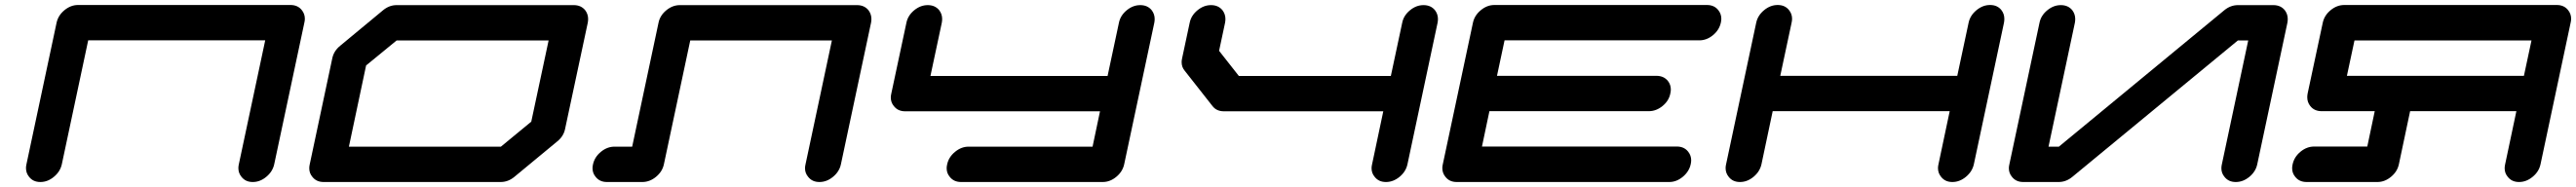

<svg xmlns="http://www.w3.org/2000/svg" viewBox="-20 -729 10311 749"><path d="M1142.6 -709Q1171.9 -709 1188 -688.5Q1200.2 -673.3 1200.2 -653.8Q1200.2 -646.5 1198.2 -638.2L1077.6 -71.3Q1071.3 -42 1046.1 -21Q1021 0 991.7 0Q962.4 0 946.3 -21Q934.1 -36.1 934.1 -55.7Q934.1 -63 936 -71.3L1041.5 -567.4H333L227.5 -71.3Q221.2 -42 196 -21Q170.9 0 141.6 0Q112.3 0 96.2 -21Q84 -36.1 84 -55.7Q84 -63 85.9 -71.3L206.5 -638.2Q212.9 -667.5 238 -688.2Q263.2 -709 292.5 -709Z M2106.4 -241.7 2175.8 -566.9H1567.4L1445.3 -466.8L1376.5 -141.6H1984.9ZM2276.4 -708.5Q2305.7 -708.5 2322.3 -688Q2334 -672.4 2334 -652.8Q2334 -645.5 2332.5 -637.7L2241.7 -212.4Q2235.8 -183.1 2210.4 -162.6L2038.6 -20.5Q2013.7 0 1983.9 0H1275.4Q1246.1 0 1230 -21Q1217.8 -35.6 1217.8 -55.2Q1217.8 -62.5 1219.7 -70.8L1310.1 -496.1Q1316.4 -525.4 1341.8 -545.9L1513.2 -688Q1538.1 -708.5 1567.4 -708.5Z M3410.2 -708.5Q3439.5 -708.5 3456.1 -688Q3467.8 -672.4 3467.8 -652.8Q3467.8 -645.5 3466.3 -637.7L3345.7 -70.8Q3339.4 -41.5 3314.2 -20.8Q3289.1 0 3259.8 0Q3230.5 0 3214.4 -21Q3202.1 -35.6 3202.1 -55.2Q3202.1 -62.5 3204.1 -70.8L3309.6 -566.9H2742.7L2637.2 -70.8Q2630.9 -41.5 2605.7 -20.8Q2580.6 0 2550.8 0H2409.2Q2379.9 0 2363.8 -21Q2351.6 -35.6 2351.6 -55.2Q2351.6 -62.5 2353.5 -70.8Q2359.9 -100.1 2385 -120.8Q2410.2 -141.6 2439.5 -141.6H2510.3L2615.7 -637.7Q2621.6 -667 2646.7 -687.7Q2671.9 -708.5 2701.2 -708.5Z M4479.5 -70.8Q4473.1 -41.5 4448 -20.8Q4422.9 0 4393.6 0H3826.7Q3797.4 0 3781.2 -21Q3769 -35.6 3769 -55.2Q3769 -62.5 3771 -70.8Q3777.3 -100.1 3802.5 -120.8Q3827.6 -141.6 3856.9 -141.6H4353L4382.8 -283.2H3603Q3573.7 -283.2 3557.6 -304.2Q3545.4 -318.8 3545.4 -338.4Q3545.4 -345.7 3547.4 -354L3607.9 -637.7Q3613.8 -667 3638.9 -687.7Q3664.1 -708.5 3693.4 -708.5Q3722.7 -708.5 3739.3 -688Q3751 -672.4 3751 -652.8Q3751 -645.5 3749.5 -637.7L3704.1 -424.8H4413.1L4458.5 -637.7Q4464.4 -667 4489.5 -687.7Q4514.6 -708.5 4543.9 -708.5Q4573.2 -708.5 4589.8 -688Q4601.6 -672.4 4601.6 -652.8Q4601.6 -645.5 4600.1 -637.7Z M5677.7 -708.5Q5707 -708.5 5723.6 -688Q5735.4 -672.4 5735.4 -652.8Q5735.4 -645.5 5733.9 -637.7L5613.3 -70.8Q5606.9 -41.5 5581.8 -20.8Q5556.6 0 5527.3 0Q5498 0 5481.9 -21Q5469.7 -35.6 5469.7 -55.2Q5469.7 -62.5 5471.7 -70.8L5516.6 -283.2H4878.9Q4849.1 -283.2 4833 -304.2L4721.7 -445.8Q4709.5 -460.4 4709.5 -480Q4709.5 -487.3 4711.4 -495.6L4741.7 -637.7Q4747.6 -667 4772.7 -687.7Q4797.9 -708.5 4827.1 -708.5Q4856.4 -708.5 4873 -688Q4884.8 -672.4 4884.8 -652.8Q4884.8 -645.5 4883.3 -637.7L4859.4 -525.4L4938.5 -424.8H5546.9L5592.3 -637.7Q5598.1 -667 5623.3 -687.7Q5648.4 -708.5 5677.7 -708.5Z M6691.4 -142.1Q6720.7 -142.1 6736.8 -121.6Q6749 -106.4 6749 -86.9Q6749 -79.6 6747.1 -71.3Q6740.7 -42 6715.6 -21Q6690.4 0 6661.1 0H5810.5Q5781.2 0 5765.1 -21Q5752.9 -36.1 5752.9 -55.7Q5752.9 -63 5754.9 -71.3L5875.5 -638.2Q5881.8 -667.5 5907 -688.2Q5932.1 -709 5961.4 -709H6812Q6841.3 -709 6857.4 -688.5Q6869.6 -673.3 6869.6 -653.8Q6869.6 -646.5 6867.7 -638.2Q6861.3 -608.9 6836.2 -588.1Q6811 -567.4 6781.7 -567.4H6002L5971.7 -425.3H6609.9Q6639.2 -425.3 6655.8 -404.8Q6667.5 -389.6 6667.5 -370.6Q6667.5 -362.8 6665.5 -354.5Q6659.7 -325.2 6634.3 -304.4Q6608.9 -283.7 6579.6 -283.7H5941.4L5911.6 -142.1Z M8001 -638.2 7880.4 -71.3Q7874 -42 7848.9 -21Q7823.7 0 7794.4 0Q7765.1 0 7749 -21Q7736.8 -36.1 7736.8 -55.7Q7736.8 -63 7738.8 -71.3L7783.7 -283.7H7075.2L7030.3 -71.3Q7023.9 -42 6998.8 -21Q6973.6 0 6944.3 0Q6915 0 6898.9 -21Q6886.7 -36.1 6886.7 -55.7Q6886.7 -63 6888.7 -71.3L7009.3 -638.2Q7015.6 -667.5 7040.8 -688.2Q7065.9 -709 7095.2 -709Q7124.5 -709 7140.6 -688.5Q7152.8 -673.3 7152.8 -653.8Q7152.8 -646.5 7150.9 -638.2L7105.5 -425.3H7814L7859.4 -638.2Q7865.7 -667.5 7890.9 -688.2Q7916 -709 7945.3 -709Q7974.6 -709 7990.7 -688.5Q8002.4 -673.3 8002.4 -653.3Q8002.4 -646 8001 -638.2Z M9135.3 -637.7 9014.6 -70.8Q9008.3 -41.5 8983.2 -20.8Q8958 0 8928.7 0Q8899.4 0 8883.3 -21Q8871.1 -35.6 8871.1 -55.2Q8871.1 -62.5 8873 -70.8L8978.5 -566.9H8937L8274.4 -20.5Q8249.5 0 8219.7 0H8078.1Q8048.8 0 8032.7 -21Q8020.5 -35.6 8020.5 -55.2Q8020.5 -62.5 8022.5 -70.8L8143.1 -637.7Q8148.9 -667 8174.1 -687.7Q8199.2 -708.5 8228.5 -708.5Q8257.8 -708.5 8274.4 -688Q8286.1 -672.4 8286.1 -652.8Q8286.1 -645.5 8284.7 -637.7L8179.2 -141.6H8220.7L8882.8 -688Q8907.7 -708.5 8937.5 -708.5H9079.1Q9108.4 -708.5 9125 -688Q9136.7 -672.4 9136.7 -652.8Q9136.7 -645.5 9135.3 -637.7Z M9373.5 -425.3H10082L10112.3 -566.9H9403.8ZM9363.3 -709H10213.4Q10242.7 -709 10258.8 -688.5Q10271 -673.3 10271 -653.8Q10271 -646.5 10269 -638.2L10148.4 -70.8Q10142.1 -41.5 10116.9 -20.8Q10091.8 0 10062.5 0Q10033.2 0 10017.1 -21Q10004.9 -35.6 10004.9 -55.2Q10004.9 -62.5 10006.8 -70.8L10051.8 -283.7H9626.5L9581.5 -70.8Q9575.2 -41.5 9550 -20.8Q9524.9 0 9495.6 0H9212.4Q9182.6 0 9166.5 -21Q9154.3 -35.6 9154.3 -55.2Q9154.3 -62.5 9156.2 -70.8Q9162.6 -100.6 9187.7 -121.3Q9212.9 -142.1 9242.7 -142.1H9455.1L9484.9 -283.7H9272.5Q9242.7 -283.7 9226.6 -304.7Q9214.8 -319.8 9214.8 -339.4Q9214.8 -346.7 9216.3 -354.5L9276.9 -638.2Q9283.2 -667.5 9308.3 -688.2Q9333.5 -709 9363.3 -709Z"/></svg>

Font: Robtronika
Style: Italic
Weight: 400
Italic angle: -12°
Designer: GGBot
Version: 1.00